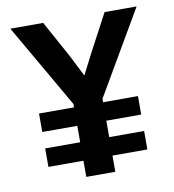

<svg xmlns="http://www.w3.org/2000/svg" viewBox="-74 -704 699 770"><g transform="rotate(-10 275.0 -319.0)"><path d="M334 -296.9V-283.2H476.1V-208H334V-141.1H476.1V-65.9H334V0H215.8V-65.9H73.2V-141.1H215.8V-208H73.2V-283.2H215.8V-296.9L19 -638.2H152.8L233.9 -490.2L278.8 -401.9L321.8 -485.8L402.8 -638.2H533.2Z"/></g></svg>

Font: Code New Roman
Style: Bold
Weight: 700
Monospace: yes
Designer: Sam Radian
Foundry: Code New Roman
Version: Version 1.508 October 19, 2014